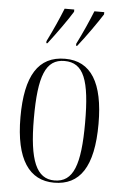

<svg xmlns="http://www.w3.org/2000/svg" viewBox="-55 -805 548 855"><g transform="rotate(5 219.5 -378.0)"><path d="M131 -615V-606H136C171 -651 221 -721 242 -756V-766H199C181 -721 158 -669 131 -615ZM264 -615V-606H269C305 -651 354 -721 376 -756V-766H332C314 -721 291 -669 264 -615ZM219 10C334 10 394 -75 394 -268C394 -451 337 -544 221 -544C101 -544 45 -453 45 -268C45 -78 109 10 219 10ZM220 0C140 0 105 -79 105 -268C105 -458 135 -534 219 -534C305 -534 334 -458 334 -268C334 -80 305 0 220 0Z"/></g></svg>

Font: Noto Serif Display ExtraCondensed Light
Style: Regular
Weight: 300
Width: 2
Designer: Monotype Design Team
Foundry: Monotype Imaging Inc.
Version: Version 2.009